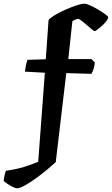

<svg xmlns="http://www.w3.org/2000/svg" viewBox="-100 -820 606 1040"><path d="M-8 200Q-16 200 -31 192.5Q-46 185 -60 175.5Q-74 166 -80 160Q-79 147 -75.5 131Q-72 115 -68 105Q-12 97 29 84.5Q70 72 107 56L143 -426L35 -432Q37 -449 41 -468Q45 -487 49 -496L148 -499L163 -711Q169 -721 193.5 -736Q218 -751 250 -765.5Q282 -780 311.5 -790Q341 -800 357 -800Q368 -800 389 -790.5Q410 -781 432.5 -767.5Q455 -754 470.5 -742.5Q486 -731 486 -727Q486 -717 472.5 -701Q459 -685 442 -671Q425 -657 414 -651Q410 -651 397.5 -661Q385 -671 370 -684.5Q355 -698 341.5 -708Q328 -718 322 -718Q320 -718 314.5 -716Q309 -714 303 -711.5Q297 -709 292 -705L270 -500H395L414 -481Q412 -465 407.5 -449Q403 -433 395 -420L259 -424L202 58Q186 73 157.5 97Q129 121 96.5 144.5Q64 168 35.5 184Q7 200 -8 200Z"/></svg>

Font: Texturina 12pt Black
Style: Regular
Weight: 900
Designer: Guillermo Torres Carreño
Foundry: Omnibus-Type
Version: Version 1.002